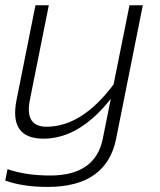

<svg xmlns="http://www.w3.org/2000/svg" viewBox="-25 -533 614 738"><path d="M400.9 -153.3Q280.3 0 142.1 0Q8.8 0 38.6 -148.9L111.3 -512.7H162.6L89.8 -148.9Q69.3 -45.9 153.8 -45.9Q290 -45.9 411.6 -208.5L472.7 -512.7H523.9L421.4 0Q384.3 185.5 158.2 185.5Q63.5 185.5 -4.9 161.1L3.9 117.2Q73.7 141.6 168 141.6Q341.8 141.6 370.1 0Z"/></svg>

Font: Sansation Light
Style: Light Italic
Weight: 300
Designer: Bernd Montag
Version: Version 1.301